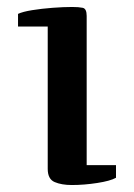

<svg xmlns="http://www.w3.org/2000/svg" viewBox="-20 -527 389 556"><path d="M231 -48.8H315.9V-12.2Q299.3 -2.9 261.5 2.9Q223.6 8.8 188 8.8Q158.2 8.8 138.2 0.2Q118.2 -8.3 118.2 -38.1V-450.2H32.2V-486.8Q45.9 -493.2 73.2 -497.6Q100.6 -502 132.1 -504.4Q163.6 -506.8 189 -506.8Q208 -506.8 219.5 -504.4Q231 -502 231 -481Z"/></svg>

Font: Artifika
Style: Regular
Weight: 400
Designer: Yulya Zhdanova, Ivan Petrov | Cyreal.org
Foundry: Cyreal.org
Version: Version 1.102; ttfautohint (v1.8.4.7-5d5b)